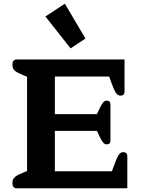

<svg xmlns="http://www.w3.org/2000/svg" viewBox="-20 -1016 766 1036"><path d="M225 -927 330 -996 441 -808 361 -755ZM47 -29Q47 -50 61 -61.5Q75 -73 113 -88L126 -93V-602L113 -607Q75 -622 61 -633.5Q47 -645 47 -666Q47 -681 53 -688Q59 -695 69 -695H652V-523Q652 -512 647 -506Q642 -500 629 -500Q615 -500 605 -515.5Q595 -531 581 -570L569 -603H276V-400H503L520 -436Q529 -455 537.5 -464Q546 -473 555 -473Q576 -473 576 -453V-257Q576 -237 555 -237Q546 -237 537.5 -246Q529 -255 520 -274L503 -310H276V-92H584L596 -125Q610 -164 620 -179.5Q630 -195 644 -195Q657 -195 662 -189Q667 -183 667 -172V0H69Q59 0 53 -7Q47 -14 47 -29Z"/></svg>

Font: Maitree
Style: Bold
Weight: 700
Designer: CadsonDemak Team
Foundry: CadsonDemak
Version: Version 1.002